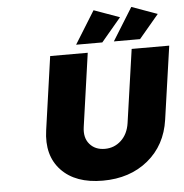

<svg xmlns="http://www.w3.org/2000/svg" viewBox="-61 -991 1017 1059"><g transform="rotate(-5 447.5 -461.5)"><path d="M178.2 -295.9 235.8 -701.2H443.8L386.2 -295.9Q377.4 -236.3 408 -200.7Q438.5 -165 492.2 -165Q544.4 -165 582.3 -200.2Q620.1 -235.4 628.9 -295.9L687 -701.2H895L836.9 -295.9Q816.9 -156.2 716.3 -73.7Q615.7 8.8 465.8 8.8Q314.9 8.8 236.6 -74Q158.2 -156.7 178.2 -295.9ZM383.8 -751 496.1 -932.1 638.2 -880.9 528.8 -751ZM592.8 -751 705.1 -932.1 847.2 -880.9 737.8 -751Z"/></g></svg>

Font: Trueno ExtraBold
Style: Italic
Weight: 800
Designer: Julieta Ulanovsky
Foundry: Julieta Ulanovsky
Version: Version 3.001b | FøM Fix